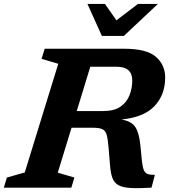

<svg xmlns="http://www.w3.org/2000/svg" viewBox="-44 -955 877 977"><path d="M250 -76.5 334.5 -51.5 319 0H-24.5L-9 -51.5L82 -77.5L252.5 -630.5L167.5 -655.5L183.5 -707H587.5Q702 -707 749.2 -666Q796.5 -625 796.5 -560Q796.5 -473 742.5 -415.5Q688.5 -358 574 -347Q626 -338 645.2 -307.5Q664.5 -277 670.5 -214L678 -137.5Q681.5 -105 687.8 -89.8Q694 -74.5 707.2 -69.8Q720.5 -65 744 -65L727 0Q660.5 4 620 1.5Q579.5 -1 558 -13.2Q536.5 -25.5 527.8 -49.8Q519 -74 516 -113L508.5 -203.5Q505 -246.5 499 -268.2Q493 -290 477.2 -297.5Q461.5 -305 429 -305H320ZM481.5 -390Q537 -390 569 -412.2Q601 -434.5 615 -470.2Q629 -506 629 -546Q629 -580 609.2 -597.8Q589.5 -615.5 546.5 -615.5H415.5L346.5 -390ZM759.5 -935 586 -772H474.5L401 -935H490L548.5 -851.5L658 -935Z"/></svg>

Font: Newsreader 6pt SemiBold
Style: Italic
Weight: 600
Italic angle: -17°
Designer: Hugues Gentile
Foundry: Production Type
Version: Version 1.003; ttfautohint (v1.8.3)